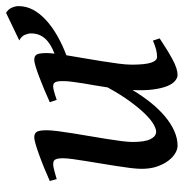

<svg xmlns="http://www.w3.org/2000/svg" viewBox="-6 -585 611 639"><g transform="rotate(-90 299.5 -265.5)"><path d="M598.6 -509.3Q598.6 -483.4 586.2 -460.4Q573.7 -437.5 551.8 -417.5Q529.8 -397.5 500 -380.4Q470.2 -363.3 435.1 -350.1Q430.7 -322.8 425.3 -292Q419.9 -261.2 415.3 -231.7Q410.6 -202.1 407.2 -176.3Q403.8 -150.4 403.8 -132.8Q403.8 -88.4 410.4 -68.4Q417 -48.3 429.2 -48.3Q441.9 -48.3 454.1 -51.5Q466.3 -54.7 483.9 -62L491.2 -39.6Q451.7 -13.2 420.9 3.4Q390.1 20 369.6 20Q359.9 20 349.9 11.7Q339.8 3.4 332.5 -14.4Q325.2 -32.2 321.3 -60.8Q317.4 -89.4 319.3 -129.9Q299.8 -97.2 277.8 -69.8Q255.9 -42.5 232.2 -22.5Q208.5 -2.4 183.6 8.8Q158.7 20 133.8 20Q122.6 20 109.4 12.5Q96.2 4.9 84.5 -10.3Q72.8 -25.4 64.9 -47.9Q57.1 -70.3 57.1 -100.1Q57.1 -114.7 59.8 -136.5Q62.5 -158.2 66.4 -183.1Q70.3 -208 74.7 -234.6Q79.1 -261.2 83 -285.4Q86.9 -309.6 89.6 -329.3Q92.3 -349.1 92.3 -361.3Q92.3 -372.6 90.8 -379.2Q89.4 -385.7 86.7 -388.9Q84 -392.1 80.3 -393.1Q76.7 -394 72.3 -394Q67.9 -394 59.8 -392.3Q51.8 -390.6 43.5 -388.2Q34.2 -385.7 22.9 -382.3L16.6 -405.3Q37.1 -414.6 59.8 -423.8Q82.5 -433.1 102.8 -440.4Q123 -447.8 138.9 -452.4Q154.8 -457 161.6 -457Q175.8 -457 180.7 -447.8Q185.5 -438.5 185.5 -416Q185.5 -401.9 182.6 -378.9Q179.7 -356 175.3 -328.9Q170.9 -301.8 166 -272.7Q161.1 -243.7 156.7 -216.6Q152.3 -189.5 149.4 -166.5Q146.5 -143.6 146.5 -129.4Q146.5 -88.9 156 -70.1Q165.5 -51.3 180.7 -51.3Q189.9 -51.3 205.1 -59.8Q220.2 -68.4 239.3 -87.6Q258.3 -106.9 281 -137.7Q303.7 -168.5 328.1 -212.9Q331.1 -233.4 334.7 -254.2Q338.4 -274.9 341.6 -294.4Q344.7 -314 346.9 -331.1Q349.1 -348.1 349.1 -361.3Q349.1 -372.6 347.9 -379.2Q346.7 -385.7 344.2 -388.9Q341.8 -392.1 338.6 -393.1Q335.4 -394 331.1 -394Q326.7 -394 319.3 -392.3Q312 -390.6 304.7 -388.2Q295.9 -385.7 286.6 -382.3L278.8 -405.3Q299.3 -414.6 321.3 -423.8Q343.3 -433.1 362.8 -440.4Q382.3 -447.8 397.5 -452.4Q412.6 -457 419.9 -457Q433.6 -457 438 -447.8Q442.4 -438.5 442.4 -416Q442.4 -410.6 441.9 -403.8Q441.4 -397 440.4 -389.6Q474.1 -402.3 491 -421.4Q507.8 -440.4 507.8 -467.8Q507.8 -476.6 503.2 -488Q498.5 -499.5 484.4 -506.8L576.2 -550.8Q588.4 -543.5 593.5 -531.7Q598.6 -520 598.6 -509.3Z"/></g></svg>

Font: Gentium Book Basic
Style: Italic
Weight: 400
Italic angle: -8°
Designer: J. Victor Gaultney and Annie Olsen
Foundry: SIL International
Version: Version 1.102; 2013; Maintenance release